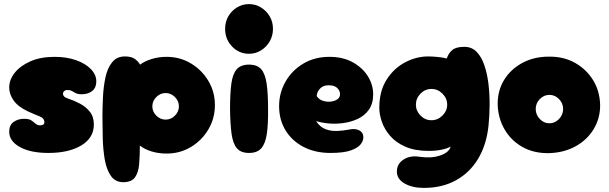

<svg xmlns="http://www.w3.org/2000/svg" viewBox="-20 -748 2980 939"><path d="M217 0Q129 0 77 -29Q25 -58 25 -104Q25 -136 46.5 -151.5Q68 -167 98 -167Q122 -167 133.5 -159Q145 -151 154 -143Q163 -135 176 -135Q197 -135 197 -150Q197 -170 173.5 -179Q150 -188 115 -204Q67 -227 46 -257.5Q25 -288 25 -320Q25 -358 52 -392Q79 -426 128.5 -448Q178 -470 247 -470Q305 -470 351 -454Q397 -438 424 -410.5Q451 -383 451 -350Q451 -319 431 -303Q411 -287 379 -287Q361 -287 350.5 -292.5Q340 -298 331.5 -303Q323 -308 308 -308Q300 -308 294 -302.5Q288 -297 288 -289Q288 -283 293 -277Q298 -271 310 -267Q341 -257 370.5 -241.5Q400 -226 419.5 -201.5Q439 -177 439 -139Q439 -74 378 -37Q317 0 217 0Z M583 143Q544 143 522.5 112.5Q501 82 492.5 33Q484 -16 482.5 -72Q481 -128 481 -178Q481 -222 483.5 -272.5Q486 -323 495.5 -368.5Q505 -414 528 -443Q551 -472 591 -472Q622 -472 639 -460Q656 -448 665 -432Q688 -449 722 -459.5Q756 -470 795 -470Q860 -470 913.5 -438Q967 -406 999 -352.5Q1031 -299 1031 -234Q1031 -169 999 -115Q967 -61 913.5 -29Q860 3 795 3Q755 3 721 -7.5Q687 -18 664 -36Q664 14 660.5 55Q657 96 640 119.5Q623 143 583 143ZM790 -163Q816 -163 835.5 -182.5Q855 -202 855 -228Q855 -254 835.5 -273.5Q816 -293 790 -293Q764 -293 744.5 -273.5Q725 -254 725 -228Q725 -202 744.5 -182.5Q764 -163 790 -163Z M1198 -485Q1149 -485 1115 -520.5Q1081 -556 1081 -607Q1081 -641 1096.5 -668Q1112 -695 1138.5 -711.5Q1165 -728 1198 -728Q1230 -728 1256.5 -711.5Q1283 -695 1299 -668Q1315 -641 1315 -607Q1315 -573 1299 -545.5Q1283 -518 1256.5 -501.5Q1230 -485 1198 -485ZM1198 0Q1158 0 1138.5 -23Q1119 -46 1112.5 -93.5Q1106 -141 1105 -216Q1105 -291 1111.5 -339Q1118 -387 1138 -409.5Q1158 -432 1198 -432Q1238 -432 1257.5 -409.5Q1277 -387 1284 -339Q1291 -291 1291 -216Q1292 -141 1285 -93.5Q1278 -46 1258 -23Q1238 0 1198 0Z M1596 0Q1521 0 1464.5 -29.5Q1408 -59 1376.5 -110.5Q1345 -162 1345 -229Q1345 -294 1376.5 -349Q1408 -404 1463.5 -437Q1519 -470 1591 -470Q1658 -470 1706 -443Q1754 -416 1779.5 -374.5Q1805 -333 1805 -287Q1805 -241 1784 -211.5Q1763 -182 1729.5 -166.5Q1696 -151 1658 -146Q1620 -141 1585 -144.5Q1550 -148 1526 -156Q1544 -127 1571.5 -116.5Q1599 -106 1629.5 -107.5Q1660 -109 1685 -114Q1716 -121 1736 -111Q1756 -101 1757 -79Q1758 -61 1744.5 -43Q1731 -25 1696 -12.5Q1661 0 1596 0ZM1529 -278Q1539 -262 1558 -255.5Q1577 -249 1596.5 -251Q1616 -253 1629.5 -262Q1643 -271 1643 -287Q1643 -304 1629.5 -317.5Q1616 -331 1587 -331Q1559 -331 1544 -313.5Q1529 -296 1529 -278Z M2053 171Q1997 171 1959 149.5Q1921 128 1921 91Q1921 53 1954 32Q1987 11 2034 19Q2089 27 2132.5 12.5Q2176 -2 2184 -31Q2168 -22 2140 -16Q2112 -10 2077 -10Q2009 -10 1962.5 -30.5Q1916 -51 1888 -83.5Q1860 -116 1847.5 -152.5Q1835 -189 1835 -220Q1835 -302 1870.5 -358Q1906 -414 1961 -443Q2016 -472 2074 -472Q2093 -472 2119.5 -469.5Q2146 -467 2165 -462Q2173 -487 2191.5 -503Q2210 -519 2251 -519Q2287 -519 2311 -494.5Q2335 -470 2349 -428.5Q2363 -387 2369 -336.5Q2375 -286 2374.5 -232.5Q2374 -179 2369 -132Q2359 -39 2318 29Q2277 97 2209.5 134Q2142 171 2053 171ZM2090 -160Q2121 -160 2144 -183Q2167 -206 2167 -236Q2167 -267 2144 -290Q2121 -313 2090 -313Q2059 -313 2036.5 -290Q2014 -267 2014 -236Q2014 -206 2036.5 -183Q2059 -160 2090 -160Z M2664 1Q2590 2 2534.5 -29.5Q2479 -61 2447.5 -115.5Q2416 -170 2414 -236Q2413 -304 2445 -356.5Q2477 -409 2534 -440Q2591 -471 2664 -471Q2736 -472 2791.5 -441Q2847 -410 2880 -357Q2913 -304 2915 -236Q2916 -171 2884 -117.5Q2852 -64 2795 -32.5Q2738 -1 2664 1ZM2667 -145Q2694 -145 2714 -166Q2734 -187 2734 -215Q2734 -243 2714 -263.5Q2694 -284 2667 -284Q2640 -284 2620 -263.5Q2600 -243 2600 -215Q2600 -187 2620 -166Q2640 -145 2667 -145Z"/></svg>

Font: Cherry Bomb One
Style: Regular
Weight: 400
Designer: satsuyako
Foundry: satsuyako
Version: Version 4.100; ttfautohint (v1.8.3)